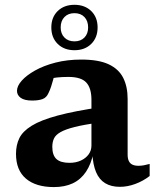

<svg xmlns="http://www.w3.org/2000/svg" viewBox="-20 -748 632 780"><path d="M392 -313 383 -250Q320.5 -241.5 283 -232Q245.5 -222.5 225.8 -211.2Q206 -200 199.2 -185.2Q192.5 -170.5 192.5 -151.5Q192.5 -117.5 209.2 -102Q226 -86.5 262.5 -86.5Q288.5 -86.5 308.5 -95.8Q328.5 -105 340 -120.8Q351.5 -136.5 351.5 -156.5V-342.5Q351.5 -390 330.5 -412.8Q309.5 -435.5 258 -435.5Q231.5 -435.5 211.2 -433.2Q191 -431 174.5 -426.5L205 -464Q201 -442.5 196.5 -426Q192 -409.5 187.5 -395.8Q183 -382 177 -370Q169 -351.5 152.8 -345.5Q136.5 -339.5 110.5 -339.5Q79.5 -339.5 64.2 -350.5Q49 -361.5 49 -379Q49 -398.5 68.2 -420.2Q87.5 -442 122.8 -461.8Q158 -481.5 205.8 -493.8Q253.5 -506 310.5 -506Q380.5 -506 421.5 -486.8Q462.5 -467.5 480.5 -431.8Q498.5 -396 498.5 -346.5V-120Q498.5 -103.5 503.5 -93.5Q508.5 -83.5 518.2 -79Q528 -74.5 543 -74.5Q553 -74.5 564.2 -76.5Q575.5 -78.5 588 -82V-33Q561.5 -12.5 529.8 -0.8Q498 11 467 11Q431.5 11 407.2 -3.8Q383 -18.5 370.2 -48.8Q357.5 -79 355 -126.5L360 -129.5Q350.5 -81.5 329.2 -50Q308 -18.5 275.5 -3.2Q243 12 199 12Q126 12 85.5 -22.2Q45 -56.5 45 -123Q45 -158.5 58.5 -186.5Q72 -214.5 108.8 -237.2Q145.5 -260 214 -278.5Q282.5 -297 392 -313ZM282.5 -728.5Q324.5 -728.5 350.5 -703.2Q376.5 -678 376.5 -636.5Q376.5 -595 350.5 -569.5Q324.5 -544 282.5 -544Q240.5 -544 214.5 -569.5Q188.5 -595 188.5 -636.5Q188.5 -678 214.5 -703.2Q240.5 -728.5 282.5 -728.5ZM282.5 -580Q308 -580 323 -595.5Q338 -611 338 -636.5Q338 -663 323 -678.8Q308 -694.5 282.5 -694.5Q257 -694.5 241.8 -678.8Q226.5 -663 226.5 -636.5Q226.5 -611 241.8 -595.5Q257 -580 282.5 -580Z"/></svg>

Font: Newsreader 9pt SemiBold
Style: Regular
Weight: 600
Designer: Hugues Gentile
Foundry: Production Type
Version: Version 1.003